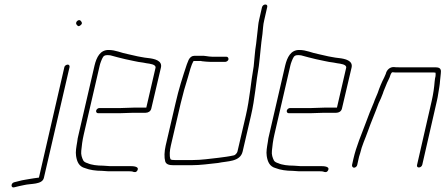

<svg xmlns="http://www.w3.org/2000/svg" viewBox="-20 -740 1979 853"><path d="M266 -442 153 49C148 50 140 51 131 52C120 53 98 58 89 59C74 61 57 67 42 70C27 75 28 97 44 92C57 89 75 84 88 82C116 75 168 81 175 50L289 -442C290 -448 287 -453 281 -453C275 -453 267 -448 266 -442ZM320 -631C325 -625 328 -620 338 -628C348 -636 343 -642 339 -647C331 -658 312 -642 320 -631Z M438 -4C413 -4 386 -7 369 -15C362 -17 353 -21 350 -27C344 -39 339 -53 341 -70C343 -92 346 -116 352 -142L423 -449C424 -454 426 -460 429 -468C436 -484 438 -495 456 -495C461 -495 466 -495 471 -494C491 -488 517 -482 537 -477C564 -472 587 -465 615 -462L631 -459C645 -457 674 -454 671 -439L630 -262H578C565 -262 530 -260 516 -260H421C415 -260 408 -254 407 -248C406 -242 410 -237 416 -237H511C525 -237 560 -239 573 -239H627C638 -239 649 -245 652 -257L695 -440C702 -471 666 -479 639 -482L623 -484C618 -485 612 -486 606 -487C586 -490 567 -496 546 -500C518 -505 494 -518 462 -518C425 -518 409 -486 400 -449L329 -142C326 -131 324 -120 323 -110C319 -86 315 -66 318 -47C322 -21 331 0 358 7C378 15 405 19 433 19C443 19 452 21 462 21H554C559 21 564 21 568 22C576 25 585 28 591 16C599 0 574 -2 559 -2H467C457 -2 448 -4 438 -4Z M986 -488H923C904 -488 888 -494 872 -492H843C833 -492 824 -486 818 -474L810 -454C791 -397 774 -344 760 -282L716 -93C710 -66 709 -41 714 -23C718 -10 731 -6 750 -6H830C871 -6 910 -12 949 -16C990 -25 1047 -20 1058 -67L1095 -226C1113 -303 1117 -374 1130 -447C1136 -494 1139 -543 1146 -589C1149 -612 1148 -627 1154 -651L1167 -708C1169 -715 1166 -720 1159 -720C1152 -720 1146 -715 1144 -708L1131 -651C1127 -634 1127 -623 1125 -608C1122 -585 1121 -569 1118 -546C1112 -511 1111 -480 1107 -445C1094 -373 1090 -303 1072 -226L1035 -67C1034 -61 1025 -51 1020 -50C998 -45 975 -42 951 -39C913 -35 876 -29 836 -29H756C750 -29 738 -29 737 -34C732 -48 734 -72 739 -93L783 -282C793 -324 803 -359 815 -397C823 -423 828 -449 840 -469H868C871 -470 874 -469 877 -468C887 -467 904 -465 917 -465H980C986 -465 994 -470 995 -476C996 -482 992 -488 986 -488Z M1285 -4C1260 -4 1233 -7 1216 -15C1209 -17 1200 -21 1197 -27C1191 -39 1186 -53 1188 -70C1190 -92 1193 -116 1199 -142L1270 -449C1271 -454 1273 -460 1276 -468C1283 -484 1285 -495 1303 -495C1308 -495 1313 -495 1318 -494C1338 -488 1364 -482 1384 -477C1411 -472 1434 -465 1462 -462L1478 -459C1492 -457 1521 -454 1518 -439L1477 -262H1425C1412 -262 1377 -260 1363 -260H1268C1262 -260 1255 -254 1254 -248C1253 -242 1257 -237 1263 -237H1358C1372 -237 1407 -239 1420 -239H1474C1485 -239 1496 -245 1499 -257L1542 -440C1549 -471 1513 -479 1486 -482L1470 -484C1465 -485 1459 -486 1453 -487C1433 -490 1414 -496 1393 -500C1365 -505 1341 -518 1309 -518C1272 -518 1256 -486 1247 -449L1176 -142C1173 -131 1171 -120 1170 -110C1166 -86 1162 -66 1165 -47C1169 -21 1178 0 1205 7C1225 15 1252 19 1280 19C1290 19 1299 21 1309 21H1401C1406 21 1411 21 1415 22C1423 25 1432 28 1438 16C1446 0 1421 -2 1406 -2H1314C1304 -2 1295 -4 1285 -4Z M1567 -7 1573 -34C1574 -39 1576 -48 1580 -59C1588 -94 1602 -122 1614 -156C1629 -199 1647 -239 1662 -281C1670 -298 1675 -308 1681 -325C1684 -336 1691 -350 1695 -361C1700 -376 1711 -392 1715 -408C1717 -411 1719 -419 1724 -419C1731 -418 1739 -418 1746 -418H1903C1907 -418 1910 -418 1915 -417C1915 -414 1916 -409 1915 -402C1913 -395 1912 -387 1911 -378C1909 -351 1905 -323 1898 -292L1833 -8C1831 -1 1834 4 1841 4C1848 4 1854 -1 1856 -8L1921 -292C1924 -303 1925 -313 1927 -324C1930 -343 1934 -363 1935 -381C1936 -395 1939 -413 1939 -425C1937 -440 1926 -441 1908 -441H1751C1744 -441 1737 -441 1730 -442C1713 -443 1698 -430 1694 -412C1692 -407 1689 -401 1687 -396C1676 -375 1666 -351 1658 -327C1652 -311 1647 -303 1641 -285C1628 -254 1616 -225 1605 -194C1586 -143 1563 -91 1550 -34L1544 -7C1543 -1 1547 5 1553 5C1559 5 1566 -1 1567 -7Z"/></svg>

Font: Electronic
Style: ExLtIt
Weight: 200
Version: Version 1.011